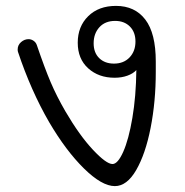

<svg xmlns="http://www.w3.org/2000/svg" viewBox="-20 -630 627 652"><path d="M509 -421V-386Q509 -285 491.5 -196Q474 -107 442.5 -52.5Q411 2 370 2Q326 2 265 -58Q204 -118 147 -215Q85 -322 41 -454Q40 -457 40 -462Q40 -477 51.5 -487Q63 -497 77 -497Q86 -497 94 -491.5Q102 -486 105 -477Q132 -398 152 -351Q172 -304 202 -252Q250 -170 295.5 -121.5Q341 -73 362 -73Q380 -73 398.5 -114.5Q417 -156 429.5 -229.5Q442 -303 443 -392Q432 -380 412.5 -373Q393 -366 369 -366Q315 -366 279.5 -398Q244 -430 244 -485Q244 -540 279.5 -575Q315 -610 374 -610Q438 -610 473.5 -563.5Q509 -517 509 -421ZM440 -489Q440 -521 421 -540Q402 -559 371 -559Q337 -559 317.5 -537.5Q298 -516 298 -483Q298 -451 317 -432.5Q336 -414 367 -414Q400 -414 420 -435Q440 -456 440 -489Z"/></svg>

Font: Mali
Style: Regular
Weight: 400
Version: Version 1.000; ttfautohint (v1.6)